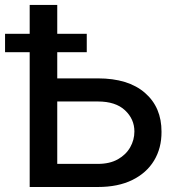

<svg xmlns="http://www.w3.org/2000/svg" viewBox="-38 -747 719 767"><path d="M190.7 -433.9H353Q474.4 -433.9 541 -376.1Q607.6 -318.2 607.2 -220.5Q607.6 -155.5 577.6 -105.8Q547.6 -56.1 490.8 -28.1Q433.9 0 353 0H80.6V-727.3H190.7ZM190.7 -341.6V-92.3H353Q400.2 -92.3 432.7 -110.6Q465.2 -128.9 482.1 -158.6Q498.9 -188.2 498.9 -221.9Q498.9 -271.3 461.3 -306.5Q423.7 -341.6 353 -341.6ZM-17.8 -538.4V-611.9H308.6V-538.4Z"/></svg>

Font: Inter Zeller Medium
Style: Regular
Weight: 500
Designer: Rasmus Andersson; Joe Bland
Foundry: zeller
Version: Version 3.015;git-dec3a8cb1